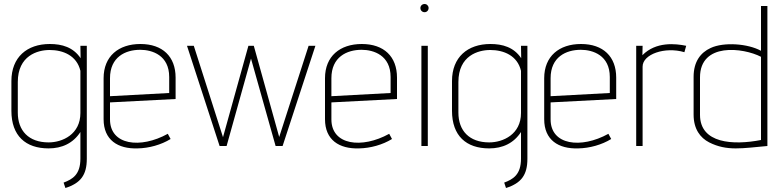

<svg xmlns="http://www.w3.org/2000/svg" viewBox="-20 -730 3894 960"><path d="M307 210C383 186 414 145 414 64V-501H382L383 -439C346 -494 290 -510 229 -510C115 -510 37 -444 37 -325V-176C37 -51 108 12 223 12C290 12 346 -14 382 -70V63C382 143 343 166 298 183ZM382 -165C382 -58 292 -18 223 -18C123 -18 69 -77 69 -167V-320C69 -452 168 -480 228 -480C296 -480 364 -452 382 -376Z M819 -61C682 15 530 -4 530 -133V-218L858 -235V-342C858 -447 793 -510 682 -510C573 -510 498 -449 498 -339V-134C498 -30 569 15 668 12C725 11 786 -6 833 -35ZM826 -265 530 -249V-339C530 -445 607 -481 681 -481C742 -481 826 -453 826 -345Z M1393 0 1557 -501H1523L1376 -45L1249 -501H1222L1095 -44L949 -501H915L1078 0H1113L1235 -437L1358 0Z M1926 -61C1789 15 1637 -4 1637 -133V-218L1965 -235V-342C1965 -447 1900 -510 1789 -510C1680 -510 1605 -449 1605 -339V-134C1605 -30 1676 15 1775 12C1832 11 1893 -6 1940 -35ZM1933 -265 1637 -249V-339C1637 -445 1714 -481 1788 -481C1849 -481 1933 -453 1933 -345Z M2119 0V-501H2087V0ZM2103 -669C2114 -669 2123 -678 2123 -690C2123 -701 2114 -710 2103 -710C2091 -710 2082 -701 2082 -690C2082 -678 2091 -669 2103 -669Z M2510 210C2586 186 2617 145 2617 64V-501H2585L2586 -439C2549 -494 2493 -510 2432 -510C2318 -510 2240 -444 2240 -325V-176C2240 -51 2311 12 2426 12C2493 12 2549 -14 2585 -70V63C2585 143 2546 166 2501 183ZM2585 -165C2585 -58 2495 -18 2426 -18C2326 -18 2272 -77 2272 -167V-320C2272 -452 2371 -480 2431 -480C2499 -480 2567 -452 2585 -376Z M3022 -61C2885 15 2733 -4 2733 -133V-218L3061 -235V-342C3061 -447 2996 -510 2885 -510C2776 -510 2701 -449 2701 -339V-134C2701 -30 2772 15 2871 12C2928 11 2989 -6 3036 -35ZM3029 -265 2733 -249V-339C2733 -445 2810 -481 2884 -481C2945 -481 3029 -453 3029 -345Z M3193 0V-397C3193 -459 3305 -498 3402 -469L3411 -501C3358 -512 3260 -523 3192 -454L3193 -501H3161V0Z M3785 -476C3720 -512 3599 -521 3533 -490C3483 -467 3448 -422 3448 -346V-157C3448 -85 3481 -41 3526 -18C3615 27 3692 11 3817 0V-700H3785ZM3785 -30C3646 -3 3480 -12 3480 -156V-343C3480 -519 3696 -492 3785 -446Z"/></svg>

Font: Advent Pro
Style: ExtraLight
Weight: 250
Designer: Andreas Kalpakidis
Foundry: Andreas Kalpakidis
Version: Version 2.002 2007